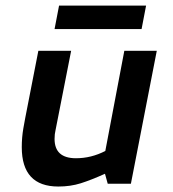

<svg xmlns="http://www.w3.org/2000/svg" viewBox="-20 -664 625 695"><path d="M58.8 0ZM453.8 1.2 547.5 -480H430L361.2 -117.5Q310 -91.2 255 -91.2Q177.5 -91.2 177.5 -161.2Q177.5 -178.8 181.2 -193.8L237.5 -480H118.8L71.2 -236.2Q70 -231.2 64.4 -198.8Q58.8 -166.2 58.8 -131.2Q58.8 11.2 191.2 11.2Q235 11.2 272.5 -0.6Q310 -12.5 360 -35L370 1.2ZM177.5 -558.8H492.5L508.8 -643.8H193.8Z"/></svg>

Font: Cambay
Style: Bold Italic
Weight: 700
Italic angle: -11°
Designer: Pooja Saxena
Foundry: Pooja Saxena
Version: Version 1.006;PS 001.006;hotconv 1.0.70;makeotf.lib2.5.58329